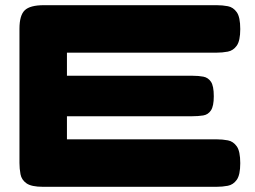

<svg xmlns="http://www.w3.org/2000/svg" viewBox="-20 -711 981 740"><path d="M146 9Q101 9 82 -4.5Q63 -18 59 -39.5Q55 -61 55 -83V-600Q55 -652 75.5 -671.5Q96 -691 149 -691H815Q838 -691 858.5 -687Q879 -683 892.5 -664Q906 -645 906 -599Q906 -554 892.5 -535Q879 -516 858 -512Q837 -508 814 -508H238V-419H723Q746 -419 764 -415.5Q782 -412 793 -396Q804 -380 804 -340Q804 -302 793 -285.5Q782 -269 763 -266Q744 -263 721 -263H238V-174H815Q838 -174 858.5 -170Q879 -166 892.5 -147Q906 -128 906 -82Q906 -37 892.5 -18Q879 1 858 5Q837 9 814 9Z"/></svg>

Font: Fredoka Expanded
Style: Bold
Weight: 700
Width: 7
Designer: Ben Nathan
Foundry: Milena B. Brandão, Ben Nathan
Version: Version 2.001